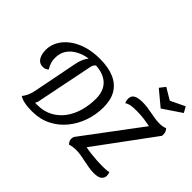

<svg xmlns="http://www.w3.org/2000/svg" viewBox="-175 -1229 1578 1578"><g transform="rotate(45 614.5 -439.5)"><path d="M332 22Q293 22 265.5 18.5Q238 15 218 8.5Q198 2 182 -8Q194 -23 203 -39Q212 -55 219 -75Q226 -95 231 -120L307 -507Q315 -545 327 -571Q339 -597 353 -613L352 -614Q340 -613 328.5 -610Q317 -607 306 -604Q266 -592 231 -568.5Q196 -545 175 -509Q154 -473 154 -422Q154 -393 161 -370.5Q168 -348 185 -319Q175 -309 163.5 -304Q152 -299 135 -299Q107 -299 89 -314.5Q71 -330 62 -357Q53 -384 53 -417Q53 -467 78 -514Q103 -561 150.5 -598Q198 -635 266 -657Q334 -679 421 -679Q521 -679 588 -649.5Q655 -620 689.5 -562.5Q724 -505 724 -419Q724 -334 697 -255Q670 -176 619 -113.5Q568 -51 495.5 -14.5Q423 22 332 22ZM324 -46Q399 -46 456 -76Q513 -106 552 -158.5Q591 -211 610.5 -279.5Q630 -348 630 -424Q630 -483 608 -524.5Q586 -566 543 -589.5Q500 -613 437 -617Q427 -610 421 -600Q415 -590 412 -574L311 -74Q309 -64 305.5 -57.5Q302 -51 297 -47Q303 -46 310 -46Q317 -46 324 -46ZM1049 22Q1021 22 990.5 17Q960 12 929.5 5.5Q899 -1 870 -6Q841 -11 814 -11Q792 -11 773 -8Q754 -5 740 0Q731 -8 724.5 -20.5Q718 -33 718 -46Q718 -54 720 -62.5Q722 -71 724 -74L1097 -572Q1075 -577 1031 -583.5Q987 -590 934 -590Q895 -590 870 -585.5Q845 -581 825 -568Q821 -576 818.5 -587Q816 -598 816 -610Q816 -637 831 -651Q846 -665 869.5 -670Q893 -675 920 -675Q950 -675 978.5 -671Q1007 -667 1035 -661.5Q1063 -656 1089.5 -652Q1116 -648 1142 -648Q1165 -648 1181 -651.5Q1197 -655 1208 -660Q1216 -653 1222.5 -640Q1229 -627 1229 -613Q1229 -608 1229 -601.5Q1229 -595 1229 -592L857 -87Q886 -81 920.5 -77Q955 -73 990.5 -70.5Q1026 -68 1057 -68Q1080 -68 1100.5 -69.5Q1121 -71 1134 -75Q1141 -55 1141 -38Q1141 -13 1120 4.5Q1099 22 1049 22ZM1062 -743 931 -852 969 -901 1070 -841 1195 -901 1223 -851 1063 -743Z"/></g></svg>

Font: Sansita Swashed Light Light
Style: Regular
Weight: 300
Version: Version 1.003